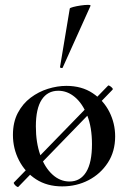

<svg xmlns="http://www.w3.org/2000/svg" viewBox="-20 -751 517 787"><path d="M55 15Q54 17 48.5 13.5Q43 10 39 4.5Q35 -1 37 -3L423 -400Q425 -402 430.5 -398.5Q436 -395 440 -390.5Q444 -386 441 -383ZM235 13Q173 13 128 -16Q83 -45 58 -93.5Q33 -142 33 -198Q33 -250 53 -288Q73 -326 105.5 -350.5Q138 -375 176.5 -387Q215 -399 252 -399Q315 -399 360 -369Q405 -339 428.5 -292Q452 -245 452 -192Q452 -130 422 -84Q392 -38 343 -12.5Q294 13 235 13ZM265 -7Q309 -7 333 -45.5Q357 -84 357 -160Q357 -229 337.5 -278Q318 -327 287 -353Q256 -379 219 -379Q175 -379 151 -342.5Q127 -306 127 -233Q127 -167 145 -116Q163 -65 194.5 -36Q226 -7 265 -7ZM237 -474Q236 -471 230.5 -472.5Q225 -474 226 -476L266 -716Q267 -719 280.5 -722.5Q294 -726 311 -728.5Q328 -731 340.5 -731Q353 -731 351 -727Z"/></svg>

Font: Cormorant Garamond Light SemiBold
Style: Regular
Weight: 600
Version: Version 4.001